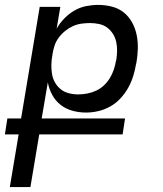

<svg xmlns="http://www.w3.org/2000/svg" viewBox="-44 -548 664 783"><path d="M-4 215 32 0H-24L-14 -65H42L118 -520H202L187 -431Q200 -454 218.5 -473Q237 -492 259.5 -505Q282 -518 307 -523Q332 -528 356 -528Q385 -528 412.5 -521Q440 -514 461 -497Q482 -480 495 -456Q508 -432 513.5 -404.5Q519 -377 518 -348Q517 -319 512 -290L511 -288Q507 -263 499.5 -238.5Q492 -214 479 -190.5Q466 -167 447.5 -147Q429 -127 406 -114Q383 -101 357.5 -95Q332 -89 307 -89Q278 -89 251 -96.5Q224 -104 203 -120.5Q182 -137 169 -161Q156 -185 151 -212L126 -65H466L456 0H116L80 215ZM275 -163Q293 -163 311.5 -166.5Q330 -170 347.5 -178Q365 -186 379.5 -199.5Q394 -213 404 -229.5Q414 -246 420 -264Q426 -282 429 -300L430 -302Q433 -321 433.5 -340Q434 -359 430 -377Q426 -395 416.5 -410Q407 -425 393 -435.5Q379 -446 360.5 -450Q342 -454 323 -454Q306 -454 288 -451.5Q270 -449 253.5 -441.5Q237 -434 222 -422Q207 -410 195.5 -394.5Q184 -379 178.5 -362Q173 -345 170 -327V-325Q166 -305 165.5 -285.5Q165 -266 168 -247Q171 -228 180 -212Q189 -196 203 -184.5Q217 -173 236 -168Q255 -163 275 -163Z"/></svg>

Font: Iosevka Extended
Style: Italic
Weight: 400
Width: 7
Italic angle: -9°
Monospace: yes
Designer: Belleve Invis
Foundry: Belleve Invis
Version: Version 32.5.0; ttfautohint (v1.8.4)